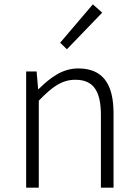

<svg xmlns="http://www.w3.org/2000/svg" viewBox="-20 -861 633 881"><path d="M100 0H158V-399C220 -463 264 -495 326 -495C408 -495 443 -444 443 -333V0H501V-341C501 -478 450 -547 339 -547C266 -547 211 -505 157 -452H155L148 -533H100ZM287 -635 449 -803 406 -841 256 -665Z"/></svg>

Font: Genne Gothic Light
Style: Regular
Weight: 300
Designer: Ryoko NISHIZUKA (kana & ideographs); Paul D. Hunt (Latin, Greek & Cyrillic); Wenlong ZHANG (bopomofo); Sandoll Communica
Foundry: Adobe Systems Incorporated
Version: Version 1.004;PS 1.004;hotconv 16.6.51;makeotf.lib2.5.65220